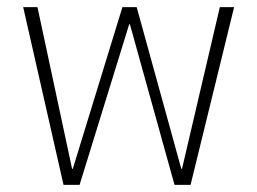

<svg xmlns="http://www.w3.org/2000/svg" viewBox="-20 -518 721 538"><path d="M45 -498H85L182 -45H184L323 -498H363L488 -45H490L596 -498H636L514 0H469L344 -450H342L203 0H158Z"/></svg>

Font: Chakra Petch ExtraLight
Style: Regular
Weight: 275
Designer: Katatrad Aksorn Co.,Ltd.
Foundry: Cadson Demak Co.,Ltd.
Version: Version 1.000; ttfautohint (v1.6)